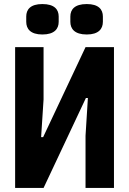

<svg xmlns="http://www.w3.org/2000/svg" viewBox="-20 -932 640 952"><path d="M55 0H196L405.9 -446H415.8L404.1 -258.9V0H545.1V-698.2H404.1L193.9 -252.1H183.9L196 -438.9V-698.2H55ZM110.1 -823.9C110.1 -789.1 131 -761 190 -761C250 -761 271 -789.1 271 -823.9V-850.1C271 -884.9 250 -911.9 190 -911.9C131 -911.9 110.1 -884.9 110.1 -850.1ZM328.8 -823.9C328.8 -789.1 350.1 -761 410.2 -761C469.1 -761 490.1 -789.1 490.1 -823.9V-850.1C490.1 -884.9 469.1 -911.9 410.2 -911.9C350.1 -911.9 328.8 -884.9 328.8 -850.1Z"/></svg>

Font: Margiela Mono Bold
Style: Regular
Weight: 700
Designer: Mike Abbink, Paul van der Laan, Pieter van Rosmalen
Foundry: Bold Monday
Version: Version 2.003 2021